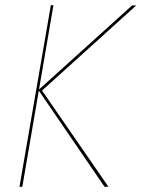

<svg xmlns="http://www.w3.org/2000/svg" viewBox="-20 -720 588 740"><path d="M186 -700 66 0H55L176 -700ZM505 -699 142 -371 398 0H383L128 -373L489 -699Z"/></svg>

Font: Jost Thin
Style: Italic
Weight: 200
Italic angle: -5°
Version: Version 3.710